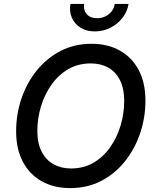

<svg xmlns="http://www.w3.org/2000/svg" viewBox="-20 -964 807 994"><path d="M343.3 9.8Q259.3 9.8 196.3 -25.4Q133.3 -60.5 98.4 -126.5Q63.5 -192.4 63.5 -284.7Q63.5 -372.1 90.8 -453.1Q118.2 -534.2 169.4 -598.1Q220.7 -662.1 292.7 -699.7Q364.7 -737.3 454.1 -737.3Q538.1 -737.3 600.6 -702.1Q663.1 -667 698 -601.3Q732.9 -535.6 732.9 -443.4Q732.9 -355.5 705.6 -274.4Q678.2 -193.4 627.2 -129.2Q576.2 -64.9 504.4 -27.6Q432.6 9.8 343.3 9.8ZM347.7 -91.8Q413.1 -91.8 464.4 -121.8Q515.6 -151.9 551 -202.6Q586.4 -253.4 604.7 -315.4Q623 -377.4 623 -441.4Q623 -505.4 601.3 -548.6Q579.6 -591.8 540.5 -613.8Q501.5 -635.7 450.2 -635.7Q384.3 -635.7 333 -605.7Q281.7 -575.7 246.1 -524.9Q210.4 -474.1 191.9 -412.4Q173.3 -350.6 173.3 -286.6Q173.3 -222.7 195.3 -179.4Q217.3 -136.2 256.6 -114Q295.9 -91.8 347.7 -91.8ZM470.7 -801.3Q428.7 -801.3 397.7 -820.3Q366.7 -839.4 352.3 -871.6Q337.9 -903.8 344.7 -943.8H416Q410.6 -911.1 429.4 -890.4Q448.2 -869.6 482.4 -869.6Q505.4 -869.6 524.9 -878.9Q544.4 -888.2 557.6 -905Q570.8 -921.9 574.2 -943.8H645.5Q639.2 -903.8 613.8 -871.3Q588.4 -838.9 551 -820.1Q513.7 -801.3 470.7 -801.3Z"/></svg>

Font: Inter Medium
Style: Italic
Weight: 500
Italic angle: -9.3988°
Designer: Rasmus Andersson
Foundry: rsms
Version: Version 4.001;git-66647c0bb